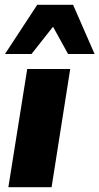

<svg xmlns="http://www.w3.org/2000/svg" viewBox="-20 -784 416 804"><path d="M15 0 94 -495H274L196 0ZM1 -558 136 -764H286L376 -558H265L202 -672L112 -558Z"/></svg>

Font: Nunito Sans 11pt Black
Style: Italic
Weight: 900
Italic angle: -9°
Version: Version 3.101;gftools[0.9.27]